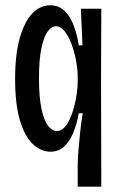

<svg xmlns="http://www.w3.org/2000/svg" viewBox="-20 -560 455 724"><path d="M273 144V65Q273 43 275.5 10.5Q278 -22 282 -59.5Q286 -97 292 -133H277Q269 -89 255 -56.5Q241 -24 220.5 -6Q200 12 170 12Q134 12 103.5 -17Q73 -46 55 -106.5Q37 -167 37 -262Q37 -355 54.5 -416.5Q72 -478 101.5 -509Q131 -540 169 -540Q202 -540 223.5 -519Q245 -498 258 -463.5Q271 -429 277 -389H291L285 -527H362L361 -258L362 144ZM194 -66Q210 -66 222 -78.5Q234 -91 243.5 -111.5Q253 -132 259.5 -157Q266 -182 269.5 -207Q273 -232 273 -252V-268Q273 -299 266.5 -333Q260 -367 249 -396Q238 -425 223 -443Q208 -461 191 -461Q174 -461 159.5 -441Q145 -421 136 -377.5Q127 -334 127 -265Q127 -193 136.5 -149Q146 -105 161.5 -85.5Q177 -66 194 -66Z"/></svg>

Font: Bricolage Grotesque 36pt Condensed
Style: Regular
Weight: 400
Width: 3
Designer: Mathieu Triay
Foundry: Atelier Triay
Version: Version 1.001;gftools[0.9.33.dev8+g029e19f]